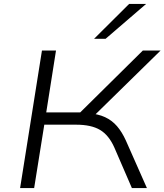

<svg xmlns="http://www.w3.org/2000/svg" viewBox="-20 -964 843 984"><path d="M83 0 195 -705H267L217 -388H411L375 -372L712 -705H803L452 -361L432 -384Q483 -380 518.5 -363.5Q554 -347 579.5 -317.5Q605 -288 625 -244L733 0H656L566 -208Q538 -271 493 -298Q448 -325 370 -325H207L155 0ZM462 -765 642 -944H729L521 -765Z"/></svg>

Font: Nunito Sans 10pt Expanded Light
Style: Italic
Weight: 300
Width: 7
Italic angle: -9°
Designer: Vernon Adams
Foundry: Vernon Adams
Version: Version 3.101;gftools[0.9.27]